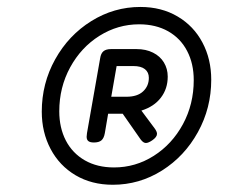

<svg xmlns="http://www.w3.org/2000/svg" viewBox="-20 -671 640 541"><path d="M575.2 -446.3Q575.2 -366.7 537.6 -298.6Q500 -230.5 436.3 -190.4Q372.6 -150.4 297.9 -150.4Q238.3 -150.4 192.9 -177.2Q147.5 -204.1 122.6 -251.2Q97.7 -298.3 97.7 -356.4Q97.7 -436 135.5 -503.9Q173.3 -571.8 237.3 -611.6Q301.3 -651.4 375.5 -651.4Q435.1 -651.4 480.5 -624.5Q525.9 -597.7 550.5 -551Q575.2 -504.4 575.2 -446.3ZM147 -357.4Q147 -311 165.5 -275.1Q184.1 -239.3 219 -219.2Q253.9 -199.2 301.3 -199.2Q361.8 -199.2 413.3 -231.9Q464.8 -264.6 495.4 -321Q525.9 -377.4 525.9 -445.3Q525.9 -491.7 507.3 -527.3Q488.8 -563 453.9 -582.8Q418.9 -602.5 372.1 -602.5Q312 -602.5 260.3 -570.1Q208.5 -537.6 177.7 -481.2Q147 -424.8 147 -357.4ZM452.6 -455.1Q452.6 -420.9 433.3 -395.8Q414.1 -370.6 378.4 -359.4L415.5 -309.6Q422.4 -300.3 422.4 -293.9Q422.4 -284.7 408.7 -275.4Q397.9 -268.1 391.1 -268.1Q383.8 -268.1 376.5 -277.8L325.7 -350.6H284.7L275.4 -295.9Q272.9 -281.7 265.9 -275.6Q258.8 -269.5 244.6 -269.5Q233.9 -269.5 229 -273.4Q224.1 -277.3 224.1 -285.6Q224.1 -288.1 225.1 -295.9L262.2 -506.8Q264.2 -520.5 271.5 -526.6Q278.8 -532.7 293 -532.7H364.7Q391.1 -532.7 411.1 -522.7Q431.2 -512.7 441.9 -494.9Q452.6 -477.1 452.6 -455.1ZM293.5 -398.4H336.4Q367.2 -398.4 383.3 -413.6Q399.4 -428.7 399.4 -451.7Q399.4 -467.3 388.4 -476.1Q377.4 -484.9 355.5 -484.9H308.6Z"/></svg>

Font: Courier Prime
Style: Italic
Weight: 400
Italic angle: -10°
Designer: Alan Dague-Greene
Foundry: Quote-Unquote Apps
Version: Version 3.018